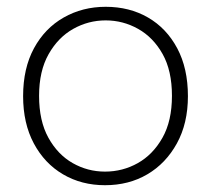

<svg xmlns="http://www.w3.org/2000/svg" viewBox="-20 -533 621 565"><path d="M289 12Q220 12 165.5 -20Q111 -52 79.5 -111Q48 -170 48 -250Q48 -332 80 -391Q112 -450 167.5 -481.5Q223 -513 291 -513Q361 -513 415.5 -481.5Q470 -450 501.5 -391Q533 -332 533 -250Q533 -170 500.5 -111Q468 -52 413.5 -20Q359 12 289 12ZM289 -28Q341 -28 385.5 -53Q430 -78 458 -127.5Q486 -177 486 -251Q486 -325 458.5 -374Q431 -423 386.5 -448Q342 -473 291 -473Q240 -473 195.5 -448Q151 -423 123 -373.5Q95 -324 95 -251Q95 -177 122.5 -127.5Q150 -78 194 -53Q238 -28 289 -28Z"/></svg>

Font: DM Sans 17pt ExtraLight
Style: Regular
Weight: 250
Version: Version 4.004;gftools[0.9.30]